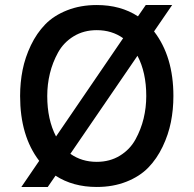

<svg xmlns="http://www.w3.org/2000/svg" viewBox="-20 -732 770 764"><path d="M65 12 136 -92Q60 -191 60 -350Q60 -404 70 -454Q80 -504 103 -552Q126 -600 160 -635Q194 -670 247 -691Q300 -712 365 -712Q460 -712 529 -667L560 -712H665L593 -607Q670 -507 670 -350Q670 -296 660 -246Q650 -196 627 -148Q604 -100 570 -65Q536 -30 483 -9Q430 12 365 12Q270 12 201 -33L170 12ZM203 -189 470 -580Q425 -612 365 -612Q313 -612 273 -587.5Q233 -563 211 -523Q189 -483 178.5 -439.5Q168 -396 168 -350Q168 -256 203 -189ZM365 -88Q417 -88 457 -112.5Q497 -137 519 -177Q541 -217 551.5 -260.5Q562 -304 562 -350Q562 -444 527 -510L260 -120Q305 -88 365 -88Z"/></svg>

Font: Overpass Light
Style: Bold
Weight: 600
Designer: Delve Withrington, Thomas Jockin
Foundry: Delve Fonts
Version: Version 3.000;DELV;Overpass